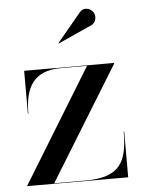

<svg xmlns="http://www.w3.org/2000/svg" viewBox="-51 -727 565 767"><g transform="rotate(-5 232.0 -343.0)"><path d="M339 -618.5C356 -626 362 -651 352.5 -667.5C343 -684 315 -695.5 296.5 -673L201 -558L202 -556.5ZM203 -458H307L27.5 -2V0H432V-184H430C430 -60 398 -2 261 -2H135.5L416 -458V-460H55V-288H57C57 -389 89 -458 203 -458Z"/></g></svg>

Font: Bodoni* 96pt
Style: Regular
Weight: 400
Version: Version 2.3